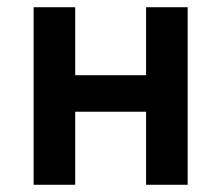

<svg xmlns="http://www.w3.org/2000/svg" viewBox="-20 -511 612 531"><path d="M73 0V-491H188V-303H384V-491H499V0H384V-202H188V0Z"/></svg>

Font: CV Source Sans Light
Style: Bold
Weight: 600
Designer: Paul D. Hunt
Foundry: Adobe Systems Incorporated
Version: Version 3.001